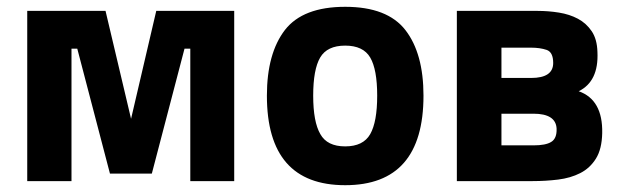

<svg xmlns="http://www.w3.org/2000/svg" viewBox="-20 -532 1834 564"><path d="M668 -500V0H539V-389H522L426 -22H303L207 -389H190V0H60V-500H290L365 -183L439 -500Z M817 -444Q870 -512 994 -512Q1118 -512 1171 -443.5Q1224 -375 1224 -251Q1224 12 994 12Q764 12 764 -251Q764 -375 817 -444ZM921 -138Q941 -102 994 -102Q1047 -102 1067.5 -138Q1088 -174 1088 -251Q1088 -328 1067.5 -363Q1047 -398 994 -398Q941 -398 920.5 -363Q900 -328 900 -251Q900 -174 921 -138Z M1605 -347Q1605 -303 1540 -303H1453V-392H1540Q1566 -392 1585.5 -385.5Q1605 -379 1605 -347ZM1615 -154Q1616 -125 1599 -115Q1583 -105 1547 -105H1453V-198H1547Q1613 -198 1615 -154ZM1544 0Q1583 0 1619.5 -4.5Q1656 -9 1684.5 -23.5Q1713 -38 1730.5 -66Q1748 -94 1749 -141Q1751 -239 1680 -264Q1739 -293 1735 -379Q1734 -417 1718 -440.5Q1702 -464 1677.5 -477Q1653 -490 1622 -495Q1591 -500 1559 -500H1322V0Z"/></svg>

Font: Titillium Web[RUS by Daymarius]
Style: Bold
Weight: 700
Designer: Cyrillization by Daymarius
Foundry: Cyrillization by Daymarius
Version: Version 1.002 September 11, 2018